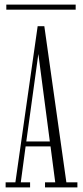

<svg xmlns="http://www.w3.org/2000/svg" viewBox="-20 -816 360 836"><path d="M4.5 0V-22H47L144 -702H173L269 -22H317V0H176V-22H220.5L200 -178.5H91.5L70.5 -22H111V0ZM94.5 -200H197L147 -581ZM7.5 -774V-796H309.5V-774Z"/></svg>

Font: Imbue 50pt ExtraLight
Style: Regular
Weight: 200
Designer: Tyler Finck
Foundry: Etcetera Type Company
Version: Version 1.102; ttfautohint (v1.8.3)